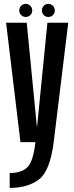

<svg xmlns="http://www.w3.org/2000/svg" viewBox="-20 -712 370 962"><path d="M82.5 0H249L322 -598H217.5L166 -79H164.5L114 -598H10.5ZM28.5 229.5Q119.5 229.5 175.2 187Q231 144.5 249 0H157.5Q146.5 97.5 117 126.2Q87.5 155 28.5 155ZM109 -627Q122.5 -627 132 -636.5Q141.5 -646 141.5 -659.5Q141.5 -673 132 -682.8Q122.5 -692.5 109 -692.5Q95.5 -692.5 86 -682.8Q76.5 -673 76.5 -659.5Q76.5 -646 86 -636.5Q95.5 -627 109 -627ZM222 -627Q236 -627 245.2 -636.5Q254.5 -646 254.5 -659.5Q254.5 -673 245.2 -682.8Q236 -692.5 222 -692.5Q208.5 -692.5 199.2 -682.8Q190 -673 190 -659.5Q190 -646 199.2 -636.5Q208.5 -627 222 -627Z"/></svg>

Font: Anybody ExtraCondensed Medium
Style: Regular
Weight: 500
Width: 2
Version: Version 1.113;gftools[0.9.25]